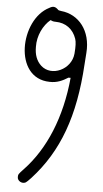

<svg xmlns="http://www.w3.org/2000/svg" viewBox="-64 -839 580 1079"><g transform="rotate(5 225.5 -300.0)"><path d="M124 196.6C127.7 194.7 140.9 181.9 153.3 168.4C302.9 4.7 377.5 -199.3 394.9 -492.4C396.3 -515.9 398.5 -545.3 399.6 -557.7C409.5 -683.7 337.5 -770.4 238.1 -780C225.8 -781.4 221.7 -782.9 218 -787.6C203.5 -801.2 190.3 -804.3 170.2 -791.8C13 -714.4 0.2 -380.8 207.5 -377.8C249.3 -376.1 281.1 -391.5 311.3 -410.5H323.6C302.4 -185.4 225.5 -1.7 106.5 123.5C78.4 153 76.6 155.8 76.6 169.8C75.3 191.2 101.9 208.4 124 196.6ZM212.4 -717C268.7 -716.6 311.7 -685.4 330.1 -631.4C335.9 -614.4 336.9 -588.1 333.4 -547.7C325.4 -457.7 214.9 -406.5 152.8 -464.1C126.7 -488.3 113.9 -522.3 114.1 -567.2C112.5 -629.7 142.5 -690.4 183.1 -723.9C190.1 -720.5 198 -716.6 212.4 -717Z"/></g></svg>

Font: DIARIO_DE_ANDY
Style: Regular
Weight: 400
Version: Version 001.000